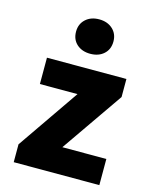

<svg xmlns="http://www.w3.org/2000/svg" viewBox="-111 -800 688 873"><g transform="rotate(15 233.0 -364.0)"><path d="M39 0V-84L239 -374H62V-498H436V-413L235 -123H442V0ZM247 -566Q208 -566 183.5 -588Q159 -610 159 -647Q159 -683 183.5 -705.5Q208 -728 247 -728Q286 -728 310.5 -705.5Q335 -683 335 -647Q335 -610 310.5 -588Q286 -566 247 -566Z"/></g></svg>

Font: Mada ExtraBold
Style: Regular
Weight: 800
Designer: Khaled Hosny
Version: Version 1.5